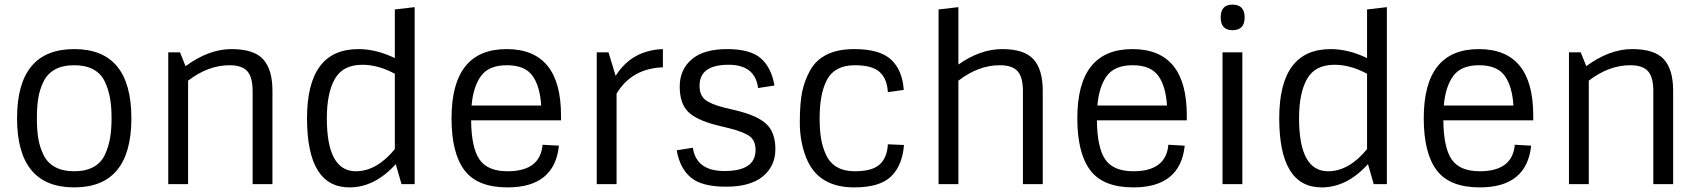

<svg xmlns="http://www.w3.org/2000/svg" viewBox="-20 -799 7375 833"><path d="M218.5 -74.5Q252 -56 302 -56Q352 -56 385.5 -74.5Q419 -93 435 -127.5Q451 -162 457.5 -199.5Q464 -237 464 -286Q464 -335 457.5 -372.5Q451 -410 435 -444.5Q419 -479 385.5 -497.5Q352 -516 302 -516Q252 -516 218.5 -497.5Q185 -479 168.5 -444.5Q152 -410 146 -373Q140 -336 140 -286Q140 -236 146 -199Q152 -162 168.5 -127.5Q185 -93 218.5 -74.5ZM550 -286Q550 14 302 14Q54 14 54 -286Q54 -586 302 -586Q550 -586 550 -286Z M785 -512Q886 -586 984 -586Q1082 -586 1122 -541.5Q1162 -497 1162 -406V0H1076V-404Q1076 -464 1053 -490Q1030 -516 976 -516Q883 -516 796 -449V0H710V-572H761Z M1496 14Q1312 14 1312 -286Q1312 -586 1535 -586Q1612 -586 1693 -547V-758L1779 -768V0H1722L1697 -87Q1606 14 1496 14ZM1524 -56Q1614 -56 1693 -152V-479Q1621 -518 1552 -518Q1468 -518 1433 -457Q1398 -396 1398 -286Q1398 -56 1524 -56Z M2182 14Q2051 14 1995 -60.5Q1939 -135 1939 -286Q1939 -586 2178 -586Q2414 -586 2414 -298V-277H2024Q2025 -159 2060 -107.5Q2095 -56 2182 -56Q2324 -56 2334 -171L2405 -167Q2386 14 2182 14ZM2026 -341H2328Q2323 -425 2290 -470.5Q2257 -516 2179 -516Q2101 -516 2067 -469.5Q2033 -423 2026 -341Z M2655 0H2569V-572H2620L2651 -470Q2721 -581 2856 -586V-507Q2721 -502 2655 -393Z M2916 -147 2986 -158Q3001 -57 3123 -57Q3258 -57 3258 -148Q3258 -188 3233.5 -207Q3209 -226 3146 -242L3089 -256Q3002 -278 2965.5 -314Q2929 -350 2929 -423.5Q2929 -497 2981 -541.5Q3033 -586 3134.5 -586Q3236 -586 3281.5 -545.5Q3327 -505 3340 -428L3269 -417Q3256 -518 3141 -518Q3015 -518 3015 -427Q3015 -387 3038 -367.5Q3061 -348 3119 -333L3177 -319Q3267 -297 3305.5 -260.5Q3344 -224 3344 -151.5Q3344 -79 3290 -34Q3236 11 3130 11Q3024 11 2976.5 -29.5Q2929 -70 2916 -147Z M3536 -286Q3536 -237 3542 -199Q3548 -161 3564 -127Q3597 -56 3689 -56Q3764 -56 3796.5 -85.5Q3829 -115 3832 -173L3902 -170Q3895 -81 3846 -33.5Q3797 14 3686 14Q3529 14 3478 -114Q3450 -184 3450 -267Q3450 -350 3460 -399.5Q3470 -449 3495 -494Q3547 -586 3686 -586Q3797 -586 3846 -540.5Q3895 -495 3901 -409L3832 -399Q3829 -457 3796.5 -486.5Q3764 -516 3689 -516Q3597 -516 3564 -445Q3536 -386 3536 -286Z M4138 -519Q4233 -586 4328.5 -586Q4424 -586 4464 -541.5Q4504 -497 4504 -406V0H4418V-404Q4418 -464 4395 -490Q4372 -516 4318 -516Q4225 -516 4138 -449V0H4052V-758L4138 -768Z M4897 14Q4766 14 4710 -60.5Q4654 -135 4654 -286Q4654 -586 4893 -586Q5129 -586 5129 -298V-277H4739Q4740 -159 4775 -107.5Q4810 -56 4897 -56Q5039 -56 5049 -171L5120 -167Q5101 14 4897 14ZM4741 -341H5043Q5038 -425 5005 -470.5Q4972 -516 4894 -516Q4816 -516 4782 -469.5Q4748 -423 4741 -341Z M5284 -572H5370V0H5284ZM5327 -668Q5276 -668 5276 -723.5Q5276 -779 5327 -779Q5380 -779 5380 -723.5Q5380 -668 5327 -668Z M5714 14Q5530 14 5530 -286Q5530 -586 5753 -586Q5830 -586 5911 -547V-758L5997 -768V0H5940L5915 -87Q5824 14 5714 14ZM5742 -56Q5832 -56 5911 -152V-479Q5839 -518 5770 -518Q5686 -518 5651 -457Q5616 -396 5616 -286Q5616 -56 5742 -56Z M6400 14Q6269 14 6213 -60.5Q6157 -135 6157 -286Q6157 -586 6396 -586Q6632 -586 6632 -298V-277H6242Q6243 -159 6278 -107.5Q6313 -56 6400 -56Q6542 -56 6552 -171L6623 -167Q6604 14 6400 14ZM6244 -341H6546Q6541 -425 6508 -470.5Q6475 -516 6397 -516Q6319 -516 6285 -469.5Q6251 -423 6244 -341Z M6862 -512Q6963 -586 7061 -586Q7159 -586 7199 -541.5Q7239 -497 7239 -406V0H7153V-404Q7153 -464 7130 -490Q7107 -516 7053 -516Q6960 -516 6873 -449V0H6787V-572H6838Z"/></svg>

Font: Sintony
Style: Regular
Weight: 400
Version: Version 001.001